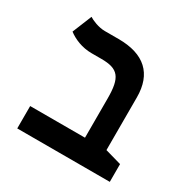

<svg xmlns="http://www.w3.org/2000/svg" viewBox="-141 -745 868 878"><g transform="rotate(30 293.0 -306.0)"><path d="M548.3 -93.8 462.4 -118.2V-396.5C462.4 -521 392.6 -585.9 256.3 -585.9H183.6C149.9 -585.9 113.3 -602.1 98.6 -611.8L57.1 -509.8C86.9 -487.3 130.4 -467.8 182.6 -467.8H233.9C323.7 -467.8 349.1 -436 349.1 -325.2V-118.2H59.6V0H548.3Z"/></g></svg>

Font: Cascadia Mono SemiBold
Style: Regular
Weight: 600
Monospace: yes
Designer: Aaron Bell
Foundry: Saja Typeworks
Version: Version 2404.023